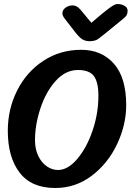

<svg xmlns="http://www.w3.org/2000/svg" viewBox="-20 -919 688 960"><path d="M353 -762 302 -828Q292 -841 292 -853Q292 -869 307.5 -880.5Q323 -892 344 -892Q364 -892 382 -871L437 -805Q497 -857 525.5 -878Q554 -899 567 -899Q587 -899 602.5 -890Q618 -881 618 -866Q618 -855 614.5 -846Q611 -837 597 -826L575 -808Q500 -746 472 -725Q457 -713 427 -713Q407 -713 391.5 -722.5Q376 -732 353 -762ZM19 -265Q19 -374 66 -467Q113 -560 197 -615Q281 -670 386 -670Q488 -670 549.5 -600.5Q611 -531 611 -393Q611 -295 565.5 -198.5Q520 -102 439 -40.5Q358 21 256 21Q137 21 78 -56Q19 -133 19 -265ZM472 -440Q472 -508 449.5 -538.5Q427 -569 370 -569Q307 -569 258 -514Q209 -459 182 -377Q155 -295 155 -218Q155 -173 171.5 -139Q188 -105 214.5 -87Q241 -69 270 -69Q319 -69 366 -124Q413 -179 442.5 -265Q472 -351 472 -440Z"/></svg>

Font: Sriracha
Style: Regular
Weight: 400
Designer: Suppakit Chalermlarp
Version: Version 1.002g